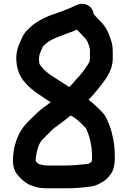

<svg xmlns="http://www.w3.org/2000/svg" viewBox="-20 -822 689 1037"><path d="M396 -662C396 -660.6 398 -660.4 398 -659L412 -645C418.7 -637.7 426.3 -629.3 435 -620C451.8 -606.6 461 -578.9 466 -554V-509C466 -504.3 465.7 -500.3 465 -497C465 -488.4 457.9 -480.8 455 -474C435.6 -445 417 -419 393 -395C380.4 -378.8 368.7 -365.7 353 -352C349.7 -354.7 346.3 -357 343 -359L309 -381C297.7 -388.3 284.7 -396.7 270 -406C241 -424.3 222.6 -438.9 202 -464C197.8 -469 192 -476.8 192 -483C191.3 -487 191 -491.3 191 -496C190.3 -500.7 190.3 -505.3 191 -510C191 -519.2 193.5 -526.4 196 -534C201.3 -544.6 207 -560.7 212 -572C218.7 -577.3 225 -583 231 -589C257.1 -609.9 292 -622.3 327 -635C350.1 -645.3 373.6 -650.8 396 -662ZM475 51C471.5 54.5 463 60.5 458 63C419.6 66.8 376 72 332 72H239C217.9 72 204.6 67.5 189 64C184.3 60 179.7 55.7 175 51C174.3 50.3 174 49.7 174 49L173 48V44C173 38.7 173.3 32.3 174 25C180.1 -11.5 188.4 -47.4 210 -69L237 -96C250.1 -109.1 267.4 -127.9 282 -137C309.3 -157 334.3 -175.6 361 -197C361.7 -197.7 362.3 -198 363 -198L385 -184C396.3 -176.5 407.6 -166.4 416 -158L443 -131C443.7 -129 444.7 -127 446 -125C455.6 -104.2 463.1 -83.3 468 -59C469.8 -46.1 475 -29.6 475 -17C475.7 -11 476 -5.3 476 0C476.7 4 477 9 477 15V35C477 40.1 475 46 475 51ZM598 -25C595.7 -55.1 588.6 -86.4 582 -113C571 -148.3 554.9 -193.1 532 -216L503 -245C490.3 -257.7 474.1 -271.5 458 -283C473.1 -298.1 486.8 -313.1 500 -330C506.9 -338.6 523.8 -357.6 531 -369L546 -389C554 -399.7 560 -409 564 -417C573.9 -436.8 583.3 -455.2 587 -481L589 -501V-542C589 -562.8 586.8 -580.4 582 -597C568.3 -642.8 552.3 -678.8 521 -708C507.7 -721.3 496.7 -733.8 486 -746C483.2 -771 467.5 -788.5 447.5 -797C418.9 -809.2 392.2 -794.2 372 -785C359.4 -777.8 350.6 -776.3 336 -770C318.3 -761.1 302.3 -758.3 284 -750C243.8 -737.9 210.7 -723.1 179 -702C158.9 -690.4 146.1 -678.1 131 -663C105.2 -641.2 95.8 -609.5 81 -577C54.2 -507.4 71.2 -430.7 107 -386C135.9 -350.5 163.5 -328.3 204 -303C223.2 -290.2 236.2 -280.2 254 -270C239.9 -259.8 225.8 -248.7 212 -239C191.8 -224.2 168 -201 149 -182C127.5 -160.5 108.3 -143 93 -116C68 -74.3 50 -18.5 50 46C50 90.8 65.9 114.6 89 139C107.1 155.6 127.9 173.8 153 181L168 186C188.3 192.8 212 195 239 195H331C382.3 195 435.2 191.3 479 184C506.3 179.2 549.6 154.3 564 136C576.7 121.5 589.6 104.8 594 83L598 63C599.3 53.7 600 44.3 600 35V15C600 0.4 598 -11.2 598 -25Z"/></svg>

Font: Smoothie
Style: Regular
Weight: 400
Foundry: Cannot Into Space Fonts
Version: Version 0.8